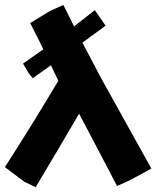

<svg xmlns="http://www.w3.org/2000/svg" viewBox="-23 -735 640 786"><path d="M-2.9 -50.8 76.2 8.8 123 31.2 212.9 -120.1 300.8 -269.5 406.2 -69.3 456.1 26.4 506.8 3.9 596.7 -44.9 387.7 -420.9 314.5 -560.5 409.2 -629.9 365.2 -693.4 280.3 -627 236.3 -714.8 180.7 -689.5 100.6 -640.6 138.7 -565.4 154.3 -533.2 71.3 -474.6 95.7 -433.6 111.3 -415 185.5 -467.8 215.8 -404.3 125 -253.9 54.7 -141.6Z"/></svg>

Font: MaokenAssortedSans-Lite
Style: Lite
Weight: 400
Version: Version 1.400